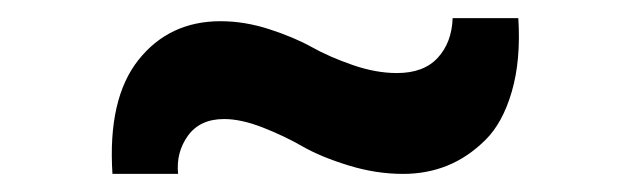

<svg xmlns="http://www.w3.org/2000/svg" viewBox="-20 -470 690 210"><path d="M103 -279.8Q97.7 -361.8 131.3 -404.3Q165 -446.8 221.2 -446.8Q247.6 -446.8 274.7 -438Q301.8 -429.2 321 -418.5Q340.3 -407.7 365.7 -398.9Q391.1 -390.1 414.1 -390.1Q443.4 -390.1 458.7 -406.7Q474.1 -423.3 475.1 -450.2H546.9Q549.8 -404.3 539.8 -369.9Q529.8 -335.4 510.7 -316.7Q491.7 -297.9 469.2 -288.8Q446.8 -279.8 420.9 -279.8Q391.1 -279.8 361.1 -289.1Q331.1 -298.3 311 -309.8Q291 -321.3 267.3 -330.6Q243.7 -339.8 225.1 -339.8Q198.7 -339.8 185.5 -321.5Q172.4 -303.2 174.8 -279.8Z"/></svg>

Font: Lumene Sans Expanded
Style: Bold
Weight: 600
Width: 7
Designer: Deni Anggara
Version: Version 1.003;Glyphs 3.1.2 (3151)